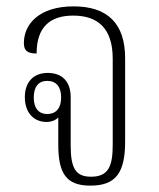

<svg xmlns="http://www.w3.org/2000/svg" viewBox="-20 -573 498 603"><path d="M264 10C345 10 373 -32 373 -129V-390C373 -499 318 -553 211 -553C104 -553 55 -498 55 -438C55 -413 67 -405 95 -405C95 -489 138 -524 210 -524C288 -524 334 -483 334 -389V-118C334 -50 320 -18 266 -18C218 -18 202 -44 202 -116V-268C202 -319 173 -344 130 -344C84 -344 58 -314 58 -268C58 -218 87 -190 126 -190C141 -190 154 -195 163 -204V-119C163 -27 189 10 264 10ZM128 -215C101 -215 86 -234 86 -267C86 -300 101 -319 128 -319C157 -319 172 -300 172 -267C172 -234 157 -215 128 -215Z"/></svg>

Font: Noto Serif Thai Condensed ExtraLight
Style: Regular
Weight: 200
Width: 3
Designer: Monotype Design Team
Foundry: Monotype Imaging Inc.
Version: Version 2.002